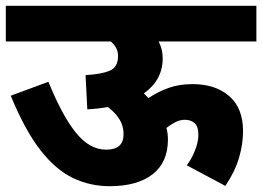

<svg xmlns="http://www.w3.org/2000/svg" viewBox="-20 -642 904 662"><path d="M0 -622H864V-499H527Q541 -472 541 -441Q541 -366 476 -320Q484 -312 492 -304Q527 -327 563 -339.5Q599 -352 644 -352Q723 -352 770.5 -310.5Q818 -269 818 -190Q818 -145 804 -97.5Q790 -50 757 -1L624 -72Q642 -96 653 -125Q664 -154 664 -177Q664 -206 651 -217.5Q638 -229 617 -229Q601 -229 585 -221Q569 -213 554 -201Q559 -181 559 -161Q559 -82 506 -41Q453 0 358 0Q291 0 232 -28Q173 -56 120 -123.5Q67 -191 17 -312L147 -360Q193 -246 240.5 -186Q288 -126 346 -126Q406 -126 406 -179Q406 -208 392 -230.5Q378 -253 352 -273Q319 -267 281 -265L275 -383Q329 -386 358 -398Q387 -410 387 -449Q387 -464 380.5 -476.5Q374 -489 362 -499H0Z"/></svg>

Font: Noto Sans ExtraBold
Style: Regular
Weight: 800
Designer: Monotype Design Team
Foundry: Monotype Imaging Inc.
Version: Version 2.007